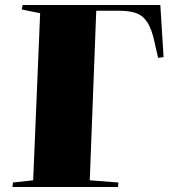

<svg xmlns="http://www.w3.org/2000/svg" viewBox="-20 -750 688 770"><path d="M32 -18 113 -27 141 -697 67 -712 71 -730H623L636 -521L614 -518L600 -580Q589 -632 571.5 -659.5Q554 -687 527 -697Q500 -707 457 -707H366L340 -27L455 -18L453 0H30Z"/></svg>

Font: Literata 72pt Black
Style: Italic
Weight: 900
Italic angle: -2°
Designer: Latin by Veronika Burian and Jose Scaglione. Greek by Irene Vlachou. Cyrillic by Vera Evstafieva
Foundry: TypeTogether
Version: Version 3.002